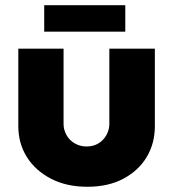

<svg xmlns="http://www.w3.org/2000/svg" viewBox="-20 -701 654 734"><path d="M314 13Q234 13 174.5 -18Q115 -49 82.5 -101Q50 -153 50 -219V-515H223V-227Q223 -205 234 -185Q245 -165 265.5 -153Q286 -141 311 -141Q337 -141 356.5 -153Q376 -165 387 -185Q398 -205 398 -227V-515H572V-219Q572 -153 541 -101Q510 -49 452 -18Q394 13 314 13ZM149 -580V-681H459V-580Z"/></svg>

Font: MuseoModerno Thin ExtraBold
Style: Regular
Weight: 800
Version: Version 1.002